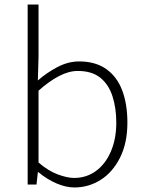

<svg xmlns="http://www.w3.org/2000/svg" viewBox="-20 -814 638 847"><path d="M308 13Q271 13 229 -5Q187 -23 150 -54H147L141 0H102V-794H150V-564L147 -459Q187 -494 234 -518.5Q281 -543 329 -543Q401 -543 448.5 -509.5Q496 -476 519 -415.5Q542 -355 542 -273Q542 -183 509.5 -118.5Q477 -54 424 -20.5Q371 13 308 13ZM307 -29Q361 -29 403 -59.5Q445 -90 469 -145.5Q493 -201 493 -273Q493 -338 476 -390Q459 -442 422 -471.5Q385 -501 323 -501Q284 -501 240.5 -478.5Q197 -456 150 -414V-97Q193 -60 235 -44.5Q277 -29 307 -29Z"/></svg>

Font: Noto Sans HK Thin ExtraLight
Style: Regular
Weight: 250
Version: Version 2.004-H2;hotconv 1.0.118;makeotfexe 2.5.65603